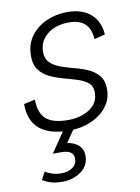

<svg xmlns="http://www.w3.org/2000/svg" viewBox="-83 -559 610 838"><g transform="rotate(-10 222.0 -140.0)"><path d="M195 8Q19 8 19 -140L69 -151Q69 -92 99 -65Q129 -38 196 -38Q254 -38 293 -64Q332 -90 332 -137Q332 -164 314.5 -179Q297 -194 268.5 -203Q240 -212 208.5 -220.5Q177 -229 149 -242Q121 -255 103 -278.5Q85 -302 85 -342Q85 -392 111 -428Q137 -464 180.5 -483.5Q224 -503 274 -503Q338 -503 376.5 -470.5Q415 -438 419 -378L371 -366Q366 -457 273 -457Q214 -457 177 -427Q140 -397 140 -349Q140 -319 158 -301.5Q176 -284 204 -274Q232 -264 263.5 -256Q295 -248 323 -235.5Q351 -223 369 -201Q387 -179 387 -142Q387 -96 360 -62.5Q333 -29 289.5 -10.5Q246 8 195 8ZM126 223Q96 223 76 217Q56 211 38 200L56 166Q73 176 90 181Q107 186 128 186Q158 186 177.5 171.5Q197 157 197 132Q197 95 141 95H105L182 -18H228L175 60Q207 65 225.5 82.5Q244 100 244 128Q244 172 208.5 197.5Q173 223 126 223Z"/></g></svg>

Font: Livvic Light
Style: Italic
Weight: 300
Italic angle: -10°
Designer: Jacques Le Bailly, Baron von Fonthausen
Version: Version 1.001; ttfautohint (v1.8.2)